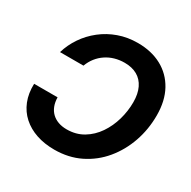

<svg xmlns="http://www.w3.org/2000/svg" viewBox="-165 -899 1066 1070"><g transform="rotate(30 368.0 -364.0)"><path d="M425.3 -737.8Q512.7 -737.8 578.4 -702.4Q644 -667 680.7 -600.3Q717.3 -533.7 717.3 -439.9Q717.3 -350.6 689.2 -269.8Q661.1 -189 608.6 -125.7Q556.2 -62.5 482.2 -26.1Q408.2 10.3 316.9 10.3Q253.4 10.3 201.4 -7.3Q149.4 -24.9 111.8 -58.6Q74.2 -92.3 54.7 -140.9Q35.2 -189.5 37.1 -251.5H188Q188.5 -220.7 197.8 -196.8Q207 -172.9 224.4 -156.2Q241.7 -139.6 265.9 -130.9Q290 -122.1 320.3 -122.1Q380.4 -122.1 426.5 -149.9Q472.7 -177.7 504.2 -223.9Q535.6 -270 551.5 -325.9Q567.4 -381.8 567.4 -438.5Q567.4 -492.7 549.3 -530Q531.2 -567.4 497.6 -586.4Q463.9 -605.5 416.5 -605.5Q383.3 -605.5 353.5 -596.9Q323.7 -588.4 298.6 -571.5Q273.4 -554.7 254.6 -530.8Q235.8 -506.8 224.6 -476.6H73.7Q89.8 -530.8 121.8 -577.9Q153.8 -625 199.7 -661.1Q245.6 -697.3 302.5 -717.5Q359.4 -737.8 425.3 -737.8Z"/></g></svg>

Font: Inter 20pt
Style: Bold Italic
Weight: 700
Italic angle: -9.3988°
Version: Version 4.001;git-66647c0bb